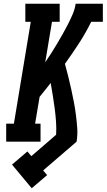

<svg xmlns="http://www.w3.org/2000/svg" viewBox="-20 -755 568 1023"><path d="M149 248 44 122 126 52 147 77 279 -37Q281 -73 278.5 -107.5Q276 -142 271.5 -176.5Q267 -211 261.5 -245Q256 -279 250 -313Q235 -294 220.5 -275.5Q206 -257 191 -239L167 -96H196V0H13V-96H54L144 -639H115V-735H298V-639H257L221 -423Q238 -448 254 -473Q270 -498 285 -523.5Q300 -549 314.5 -574.5Q329 -600 342.5 -626.5Q356 -653 367.5 -680Q379 -707 383 -735H528V-639H466Q437 -580 401 -524.5Q365 -469 326 -415Q335 -382 343.5 -348Q352 -314 359.5 -280Q367 -246 373.5 -212Q380 -178 384.5 -143Q389 -108 391.5 -72Q394 -36 388 0L210 153L231 178Z"/></svg>

Font: Iosevka Curly Slab Oblique
Style: Bold
Weight: 700
Italic angle: -9°
Monospace: yes
Designer: Belleve Invis
Foundry: Belleve Invis
Version: Version 11.1.0; ttfautohint (v1.8.3)